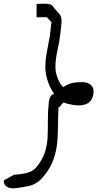

<svg xmlns="http://www.w3.org/2000/svg" viewBox="-45 -807 532 1029"><path d="M34 202Q6 204 -9.5 193Q-25 182 -25 160L29 130Q87 125 111 116Q135 107 151 88Q183 48 195.5 9.5Q208 -29 210 -70Q212 -111 211.5 -158.5Q211 -206 217 -264Q219 -279 226.5 -290.5Q234 -302 245 -304Q231 -324 220 -348.5Q209 -373 203 -401Q198 -421 198 -447Q198 -481 204 -516.5Q210 -552 216.5 -583.5Q223 -615 225 -638Q227 -658 228.5 -670Q230 -682 231 -688Q229 -689 207 -714Q204 -715 200 -715Q196 -715 191 -715Q181 -715 170 -714.5Q159 -714 151 -714V-786Q158 -786 169 -786.5Q180 -787 191 -787Q214 -787 226 -783Q232 -781 237.5 -774.5Q243 -768 246 -763Q263 -744 274 -731Q285 -718 285 -693Q285 -683 283 -668.5Q281 -654 279 -632Q275 -591 263.5 -540Q252 -489 252 -447Q252 -431 255 -417Q266 -368 294 -340Q326 -361 351 -364Q352 -364 364.5 -365.5Q377 -367 391 -367Q426 -367 443 -351Q460 -335 456 -306Q448 -242 375 -242Q360 -242 342 -245.5Q324 -249 309 -253Q305 -254 302 -255.5Q299 -257 296 -258Q284 -248 275 -234H269Q266 -188 266 -141Q266 -94 262 -47Q258 0 242.5 45Q227 90 193 133Q174 157 154.5 170.5Q135 184 107 190.5Q79 197 34 202Z"/></svg>

Font: Syne Tactile
Style: Regular
Weight: 400
Designer: Lucas Descroix
Foundry: Bonjour Monde
Version: Version 2.100; ttfautohint (v1.8.3)